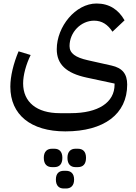

<svg xmlns="http://www.w3.org/2000/svg" viewBox="-20 -510 777 1096"><path d="M411 444H424C453 444 471 428 471 391C471 355 453 339 424 339H411C384 339 365 355 365 391C365 428 384 444 411 444ZM344 566H357C384 566 403 550 403 515C403 480 384 465 357 465H344C317 465 299 480 299 515C299 550 317 566 344 566ZM277 444H290C318 444 336 428 336 391C336 355 318 339 290 339H277C249 339 230 355 230 391C230 428 249 444 277 444ZM353 240C574 240 706 141 706 -27C706 -88 679 -122 616 -136L482 -166C410 -182 377 -206 377 -247C377 -326 442 -392 517 -392C562 -392 595 -370 622 -329L691 -394C657 -454 605 -490 531 -490C411 -490 304 -358 304 -229C304 -143 358 -92 475 -67L634 -33V-27C634 75 541 136 384 136H321C190 136 112 73 112 -34C112 -82 129 -143 155 -196L86 -217C57 -148 39 -75 39 -15C39 145 156 240 353 240Z"/></svg>

Font: IBM Plex Arabic Text
Style: Regular
Weight: 450
Designer: Mike Abbink, Paul van der Laan, Pieter van Rosmalen, Wael Morcos, Khajak Apelian
Foundry: Bold Monday
Version: Version 1.0